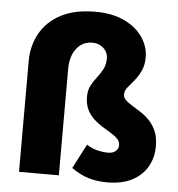

<svg xmlns="http://www.w3.org/2000/svg" viewBox="-52 -755 757 816"><g transform="rotate(5 327.0 -347.0)"><path d="M434 12Q393 12 356.5 1.5Q320 -9 282 -36L336 -140Q360 -125 383.5 -119.5Q407 -114 428 -114Q448 -114 460 -124Q472 -134 472 -150Q472 -165 461 -176.5Q450 -188 432.5 -198.5Q415 -209 395 -221.5Q375 -234 357.5 -250Q340 -266 329 -289Q318 -312 318 -344Q318 -371 328.5 -391Q339 -411 353 -428.5Q367 -446 377.5 -466Q388 -486 388 -512Q388 -539 368.5 -556.5Q349 -574 322 -574Q279 -574 253.5 -541Q228 -508 228 -454V0H58V-472Q58 -538 87.5 -591Q117 -644 175.5 -675Q234 -706 322 -706Q396 -706 447.5 -681Q499 -656 525.5 -616Q552 -576 552 -532Q552 -497 540 -472.5Q528 -448 513 -430Q498 -412 486 -397.5Q474 -383 474 -366Q474 -353 485 -342.5Q496 -332 513.5 -321.5Q531 -311 551 -298Q571 -285 588.5 -266.5Q606 -248 617 -222Q628 -196 628 -158Q628 -111 606.5 -72.5Q585 -34 542 -11Q499 12 434 12Z"/></g></svg>

Font: Mada Black
Style: Regular
Weight: 900
Designer: Khaled Hosny
Version: Version 1.5